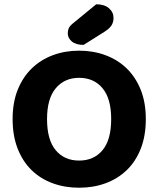

<svg xmlns="http://www.w3.org/2000/svg" viewBox="-20 -861 740 898"><path d="M662 -304Q662 -226 638.5 -166Q615 -106 573 -65.5Q531 -25 474 -4Q417 17 350 17Q283 17 226 -4Q169 -25 127.5 -65.5Q86 -106 62.5 -166Q39 -226 39 -304Q39 -382 63 -441.5Q87 -501 129 -541.5Q171 -582 227.5 -603Q284 -624 350 -624Q416 -624 473 -603Q530 -582 572 -541.5Q614 -501 638 -441.5Q662 -382 662 -304ZM500 -304Q500 -400 459.5 -448.5Q419 -497 350 -497Q282 -497 241 -448.5Q200 -400 200 -304Q200 -207 240.5 -158.5Q281 -110 350 -110Q419 -110 459.5 -158.5Q500 -207 500 -304ZM430 -841Q468 -841 489.5 -822.5Q511 -804 511 -777Q511 -758 502 -743Q493 -728 468 -712L371 -651Q335 -651 316 -667Q297 -683 297 -705Q297 -717 301 -727.5Q305 -738 319 -750Z"/></svg>

Font: Baloo Bhai 2
Style: Bold
Weight: 700
Designer: Supriya Tembe, Noopur Datye and Ek Type
Foundry: Ek Type
Version: Version 1.640;PS 1.000;hotconv 16.6.51;makeotf.lib2.5.65220;